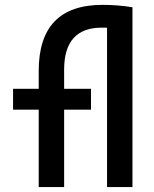

<svg xmlns="http://www.w3.org/2000/svg" viewBox="-20 -762 626 782"><path d="M137.7 0V-473.6Q137.7 -742.2 397.5 -742.2Q460.9 -742.2 519.5 -732.4L508.8 -642.6Q473.6 -646.5 446.8 -647.9Q419.9 -649.4 394.5 -649.4Q241.2 -649.4 241.2 -478.5V0ZM33.2 -315.4V-400.4H350.6V-315.4ZM416 0V-732.4H519.5V0Z"/></svg>

Font: Cascadia Mono
Style: Regular
Weight: 400
Monospace: yes
Designer: Aaron Bell
Foundry: Saja Typeworks
Version: Version 2404.023